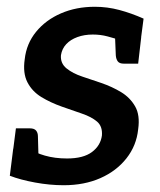

<svg xmlns="http://www.w3.org/2000/svg" viewBox="-20 -539 472 567"><path d="M168 8Q127 8 83.5 0Q40 -8 9 -20L19 -100L73 -98Q83 -88 112.5 -79.5Q142 -71 178 -71Q226 -71 251.5 -90Q277 -109 281 -139Q283 -166 266.5 -180Q250 -194 222 -203.5Q194 -213 163 -224Q129 -236 102 -252.5Q75 -269 61 -296Q47 -323 53 -364Q58 -410 86.5 -445Q115 -480 160 -499.5Q205 -519 260 -519Q297 -519 332.5 -509.5Q368 -500 404 -484L396 -423L336 -420Q318 -426 297.5 -431.5Q277 -437 254 -437Q229 -437 208.5 -429.5Q188 -422 175.5 -408.5Q163 -395 160 -376Q158 -352 176.5 -337Q195 -322 224 -312.5Q253 -303 279 -294Q311 -283 337.5 -267Q364 -251 379 -225Q394 -199 388 -157Q383 -109 353.5 -71.5Q324 -34 276.5 -13Q229 8 168 8ZM319 -448 397 -429 388 -351H346Q333 -351 328 -357.5Q323 -364 322 -375ZM94 -64 17 -82 27 -160H68Q81 -160 86.5 -153.5Q92 -147 92 -136Z"/></svg>

Font: Aleo SemiBold
Style: Italic
Weight: 600
Italic angle: -7°
Designer: Alessio Laiso
Foundry: Alessio Laiso
Version: Version 2.001;gftools[0.9.29]